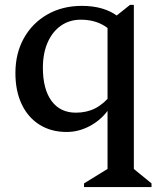

<svg xmlns="http://www.w3.org/2000/svg" viewBox="-20 -520 635 775"><path d="M249.1 12.7Q186.3 12.7 139.6 -16.6Q92.9 -45.8 67.6 -99.3Q42.2 -152.8 42.2 -225.1Q42.2 -304.7 76.4 -365.9Q110.6 -427.1 171.3 -461.7Q232 -496.3 310.6 -496.3Q399 -496.3 454.9 -454.8V-361.1Q431.1 -400.1 393.4 -420.3Q355.7 -440.5 306.2 -440.5Q260.9 -440.5 226.3 -416.6Q191.8 -392.6 172.4 -348.8Q153.1 -305 153.1 -246.5Q153.1 -160.4 187.9 -112.8Q222.7 -65.2 286.3 -65.2Q329.6 -65.2 363.9 -82.5Q398.2 -99.9 429.1 -137.8V-73.5H415Q385.2 -33.5 340.8 -10.4Q296.5 12.7 249.1 12.7ZM319.2 235V220.3L429.1 152.6L414.1 179V-428L504.9 -500.4H520.3V177L504.3 149L591.6 220.3V235Z"/></svg>

Font: Platypi Light
Style: Regular
Weight: 300
Designer: David Sargent
Foundry: Bolt Cutter Type
Version: Version 1.200